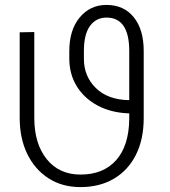

<svg xmlns="http://www.w3.org/2000/svg" viewBox="-20 -741 681 771"><path d="M303.2 10.3Q230 10.3 175 -24.9Q120.1 -60.1 89.6 -122.6Q59.1 -185.1 59.1 -267.6V-611.3L117.7 -612.3V-267.6Q117.7 -164.1 167.5 -102.1Q217.3 -40 303.2 -40Q395 -40 446.3 -97.7Q497.6 -155.3 499 -262.7V-285.6Q426.8 -288.1 372.6 -316.9Q318.4 -345.7 288.3 -394.5Q258.3 -443.4 258.3 -505.9V-536.1Q258.3 -620.6 300 -670.9Q341.8 -721.2 407.7 -721.2Q477.1 -721.2 517.1 -671.9Q557.1 -622.6 557.1 -536.1V-267.6Q557.1 -181.2 525.6 -118.9Q494.1 -56.6 437 -23.2Q379.9 10.3 303.2 10.3ZM496.1 -338.9 499 -339.8V-536.1Q499 -670.4 407.7 -670.4Q365.7 -670.4 341.3 -636.7Q316.9 -603 316.9 -536.1V-504.9Q316.9 -434.6 364.7 -387.7Q412.6 -340.8 496.1 -338.9Z"/></svg>

Font: Roboto Slab Light
Style: Regular
Weight: 300
Designer: Google
Version: Version 2.000; ttfautohint (v1.8.1.43-b0c9)